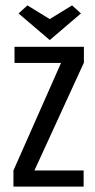

<svg xmlns="http://www.w3.org/2000/svg" viewBox="-20 -694 352 714"><path d="M165 -545 49 -644 82 -674 165 -623 248 -674 281 -644ZM30 0V-60L207 -460H34V-520H292V-461L108 -60H291V0Z"/></svg>

Font: Homenaje
Style: Regular
Weight: 400
Designer: Constanza Artigas Preller, Agustina Mingote
Foundry: Constanza Artigas Preller, Agustina Mingote
Version: Version 1.100